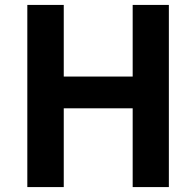

<svg xmlns="http://www.w3.org/2000/svg" viewBox="-20 -760 797 780"><path d="M91 0H239V-320H519V0H666V-740H519V-449H239V-740H91Z"/></svg>

Font: Noto Sans CJK JP Bold
Style: Regular
Weight: 700
Designer: Ryoko NISHIZUKA (kana & ideographs); Paul D. Hunt (Latin, Greek & Cyrillic); Wenlong ZHANG (bopomofo); Sandoll Communica
Foundry: Adobe Systems Incorporated
Version: Version 1.004;PS 1.004;hotconv 1.0.82;makeotf.lib2.5.63406